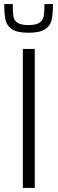

<svg xmlns="http://www.w3.org/2000/svg" viewBox="-20 -930 285 950"><path d="M93 -688H152V0H93ZM1 -910H43Q43 -868 46.5 -848Q50 -828 67 -817Q84 -806 121 -806Q158 -806 175 -817.5Q192 -829 196 -849Q200 -869 200 -910H242Q242 -859 235.5 -830.5Q229 -802 202.5 -785Q176 -768 121 -768Q66 -768 40 -785Q14 -802 7.5 -830.5Q1 -859 1 -910Z"/></svg>

Font: Saira SemiCondensed Light
Style: Regular
Weight: 300
Width: 4
Designer: Hector Gatti with collaboration of the Omnibus-Type team
Foundry: Omnibus-Type
Version: Version 0.072; ttfautohint (v1.8)